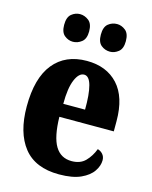

<svg xmlns="http://www.w3.org/2000/svg" viewBox="-115 -834 730 920"><g transform="rotate(15 249.5 -374.0)"><path d="M267 10Q149 10 91.5 -62.5Q34 -135 34 -265Q34 -406 92.5 -478Q151 -550 257 -550Q355 -550 411.5 -488.5Q468 -427 468 -308V-257H198Q200 -158 227.5 -112.5Q255 -67 309 -67Q352 -67 377 -92.5Q402 -118 416 -155Q431 -151 441.5 -139Q452 -127 452 -109Q452 -82 433.5 -54.5Q415 -27 374.5 -8.5Q334 10 267 10ZM308 -322Q309 -398 297.5 -440.5Q286 -483 261 -483Q235 -483 217.5 -441.5Q200 -400 200 -322ZM351 -621Q326 -621 307 -636.5Q288 -652 288 -689Q288 -727 307 -742.5Q326 -758 351 -758Q373 -758 392.5 -742.5Q412 -727 412 -689Q412 -652 392.5 -636.5Q373 -621 351 -621ZM167 -621Q144 -621 125 -636.5Q106 -652 106 -689Q106 -727 125 -742.5Q144 -758 167 -758Q190 -758 210 -742.5Q230 -727 230 -689Q230 -652 210 -636.5Q190 -621 167 -621Z"/></g></svg>

Font: Noto Serif Tamil ExtraCondensed Black
Style: Regular
Weight: 900
Width: 2
Designer: Indian Type Foundry, Tom Grace, and the Monotype Design Team
Foundry: Monotype Imaging Inc.
Version: Version 2.004; ttfautohint (v1.8.4.7-5d5b)